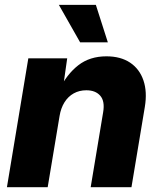

<svg xmlns="http://www.w3.org/2000/svg" viewBox="-20 -778 664 798"><path d="M227.5 -295.4 178.2 0H8.8L97.7 -535.6H259.3L239.7 -397.9L225.1 -403.3Q257.3 -469.2 305.2 -506.6Q353 -543.9 422.4 -543.9Q481.4 -543.9 520.8 -517.6Q560.1 -491.2 576.2 -443.8Q592.3 -396.5 582 -334L526.4 0H356.9L408.7 -311.5Q416.5 -357.4 396.7 -380.1Q377 -402.8 338.9 -402.8Q309.6 -402.8 286.4 -389.9Q263.2 -377 248 -352.8Q232.9 -328.6 227.5 -295.4ZM313 -602.1 224.6 -757.8H378.4L428.2 -602.1Z"/></svg>

Font: Inter 20pt ExtraBold
Style: Italic
Weight: 800
Italic angle: -9.3988°
Version: Version 4.001;git-66647c0bb